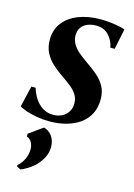

<svg xmlns="http://www.w3.org/2000/svg" viewBox="-124 -587 641 918"><g transform="rotate(15 196.0 -127.5)"><path d="M358 -405H336.5Q331 -438.5 307.5 -464Q284 -489.5 244 -489.5Q221 -489.5 202 -481.8Q183 -474 171.8 -458.5Q160.5 -443 160.5 -420Q160.5 -396 171.8 -376.8Q183 -357.5 202.5 -341Q222 -324.5 246.5 -307.5Q279 -285.5 303.5 -264Q328 -242.5 342 -216.2Q356 -190 356 -154Q356 -113.5 340.5 -82.8Q325 -52 296.5 -31.2Q268 -10.5 229.5 0.2Q191 11 145.5 11Q114.5 11 83.8 5.8Q53 0.5 29.2 -7.8Q5.5 -16 -4.5 -23.5L20 -127.5H41Q49 -100.5 64.2 -76.8Q79.5 -53 102.2 -38.5Q125 -24 155 -24Q178.5 -24 197.8 -33.5Q217 -43 228.2 -60.8Q239.5 -78.5 239.5 -102Q239.5 -126.5 228 -145Q216.5 -163.5 196 -180Q175.5 -196.5 148 -215Q123 -232 99.8 -253Q76.5 -274 61.8 -301.8Q47 -329.5 47 -367Q47 -416.5 73.8 -451.5Q100.5 -486.5 148.2 -505.2Q196 -524 258 -524Q282 -524 306 -521.2Q330 -518.5 349.5 -514.5Q369 -510.5 379 -506.5ZM71.5 269 52.5 258.5V252.5Q73 234.5 83.5 211Q94 187.5 94 163.5Q94 144.5 85.5 129.2Q77 114 61 108.5V95L129 46Q155 53 170.2 74.5Q185.5 96 186 127.5Q186 156 171.8 183.2Q157.5 210.5 131.5 232.8Q105.5 255 71.5 269Z"/></g></svg>

Font: Merriweather 120pt SemiBold
Style: Italic
Weight: 600
Italic angle: -7.8°
Version: Version 2.101